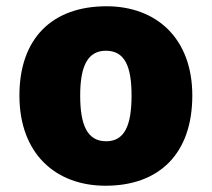

<svg xmlns="http://www.w3.org/2000/svg" viewBox="-20 -583 677 613"><path d="M594 -278C594 -461 479 -563 320 -563C147 -563 42 -461 42 -278C42 -93 157 10 317 10C489 10 594 -93 594 -278ZM236 -278C236 -372 260 -421 318 -421C378 -421 400 -372 400 -278C400 -183 378 -132 319 -132C259 -132 236 -183 236 -278Z"/></svg>

Font: Noto Sans Canadian Aboriginal Black
Style: Regular
Weight: 900
Designer: Monotype Design Team, Typotheque's Kevin King
Foundry: Monotype Imaging Inc.
Version: Version 2.004